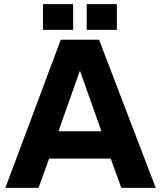

<svg xmlns="http://www.w3.org/2000/svg" viewBox="-20 -913 783 933"><path d="M275.4 -720H461.4L736.8 0H569.6L518 -142.4H218.8L167.2 0H6ZM472.8 -275.2 368.4 -569.6 264 -275.2ZM189 -892.8H335.4V-768H189ZM401.4 -892.8H547.8V-768H401.4Z"/></svg>

Font: Aspekta Variable
Style: Regular
Weight: 400
Designer: Ivo Dolenc
Version: Version 2.100